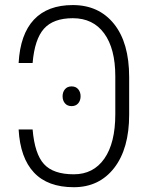

<svg xmlns="http://www.w3.org/2000/svg" viewBox="-20 -741 603 770"><path d="M110.8 -221.7Q119.1 -123.5 156.5 -82.8Q193.8 -42 275.9 -42Q354.5 -42 398.4 -104.7Q442.4 -167.5 442.4 -283.2V-435.1Q442.4 -545.9 397.9 -606.9Q353.5 -668 272 -668Q193.8 -668 156.2 -625.7Q118.7 -583.5 110.8 -488.3H54.7Q61 -603.5 116 -662.1Q170.9 -720.7 272 -720.7Q376.5 -720.7 437.3 -645Q498 -569.3 498 -431.6V-281.2Q498 -145 438 -67.6Q377.9 9.8 275.9 9.8Q171.4 9.8 116.2 -49.1Q61 -107.9 54.7 -221.7ZM231 -355Q231 -371.6 240.5 -383.1Q250 -394.5 267.1 -394.5Q284.2 -394.5 293.7 -383.1Q303.2 -371.6 303.2 -355Q303.2 -337.9 293.7 -326.7Q284.2 -315.4 267.1 -315.4Q250 -315.4 240.5 -326.7Q231 -337.9 231 -355Z"/></svg>

Font: Roboto Condensed Light
Style: Regular
Weight: 300
Designer: Google
Version: Version 2.134; 2016